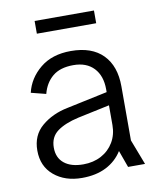

<svg xmlns="http://www.w3.org/2000/svg" viewBox="-79 -730 651 803"><g transform="rotate(-10 247.0 -328.5)"><path d="M205 12Q133 12 86.5 -27Q40 -66 40 -133Q40 -198 85 -236Q130 -274 195 -287L412 -333V-277L233 -239Q175 -226 142.5 -202Q110 -178 110 -133Q110 -90 139 -66.5Q168 -43 220 -43Q263 -43 296.5 -61Q330 -79 349 -111Q368 -143 368 -184V-336Q368 -393 337 -426Q306 -459 250 -459Q194 -459 162 -432.5Q130 -406 118 -360L55 -376Q69 -436 119.5 -477.5Q170 -519 250 -519Q339 -519 386 -471Q433 -423 433 -337V-107L474 0H402L376 -72Q351 -32 308 -10Q265 12 205 12ZM123 -669H375V-615H123Z"/></g></svg>

Font: TikTok Sans Light
Style: Regular
Weight: 300
Version: Version 4.000